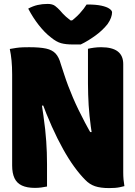

<svg xmlns="http://www.w3.org/2000/svg" viewBox="-20 -950 690 980"><path d="M220 2Q206 5 190.5 7Q175 9 158 9Q118 9 92 -3Q66 -15 54 -40.5Q42 -66 42 -105Q42 -163 42 -221Q42 -279 42 -337.5Q42 -396 42 -454Q42 -512 42 -570Q42 -609 39 -640.5Q36 -672 30 -700Q46 -703 63 -705.5Q80 -708 97 -708.5Q114 -709 129 -709Q184 -709 215.5 -702Q247 -695 264 -676.5Q281 -658 290 -624Q299 -597 308 -569Q317 -541 328 -512Q339 -483 352 -452.5Q365 -422 380.5 -390Q396 -358 414 -324Q432 -290 453 -254L410 -276H484L452 -247Q447 -276 443.5 -304Q440 -332 437 -359Q434 -386 432.5 -413Q431 -440 430 -467.5Q429 -495 429 -524Q429 -569 429 -613Q429 -657 429 -701Q441 -704 459 -706.5Q477 -709 496 -709Q553 -709 581 -687.5Q609 -666 609 -623Q609 -555 609 -486Q609 -417 609 -348Q609 -279 609 -209.5Q609 -140 609 -71Q609 -51 610.5 -34Q612 -17 615 0Q604 3 592 5.5Q580 8 566.5 9Q553 10 537 10Q493 10 465 0.5Q437 -9 415 -32Q388 -59 359.5 -98Q331 -137 302 -189Q273 -241 244.5 -304.5Q216 -368 189 -442L224 -411H176L189 -445Q196 -399 201.5 -361Q207 -323 210.5 -290.5Q214 -258 216 -228.5Q218 -199 219 -171Q220 -143 220 -112Q220 -83 220 -54.5Q220 -26 220 2ZM392 -723Q385 -723 378 -723Q371 -723 364.5 -723Q358 -723 351 -723Q316 -723 292 -729.5Q268 -736 240 -759Q223 -772 207.5 -788Q192 -804 177.5 -822.5Q163 -841 149.5 -862Q136 -883 124 -906Q148 -919 172 -924.5Q196 -930 223 -930Q248 -930 261.5 -919.5Q275 -909 286 -897Q299 -881 316.5 -865Q334 -849 367 -827L312 -846Q325 -846 343 -846Q361 -846 378 -846L323 -827Q364 -856 387 -881.5Q410 -907 422 -927H428Q470 -927 497.5 -921Q525 -915 538.5 -905.5Q552 -896 552 -887Q552 -875 546.5 -859.5Q541 -844 529 -827Q517 -812 502 -797.5Q487 -783 468.5 -769.5Q450 -756 430.5 -744Q411 -732 392 -723Z"/></svg>

Font: Recursive Casual Black
Style: Regular
Weight: 900
Version: Version 1.047